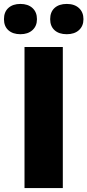

<svg xmlns="http://www.w3.org/2000/svg" viewBox="-47 -952 442 972"><path d="M77.1 0V-713.9H271V0ZM-26.9 -855Q-26.9 -891.6 -4.4 -911.9Q18.1 -932.1 56.2 -932.1Q94.7 -932.1 117.4 -911.4Q140.1 -890.6 140.1 -855Q140.1 -820.3 117.4 -799.6Q94.7 -778.8 56.2 -778.8Q18.1 -778.8 -4.4 -798.8Q-26.9 -818.8 -26.9 -855ZM207 -855Q207 -891.6 229.5 -911.9Q252 -932.1 291 -932.1Q330.1 -932.1 352.8 -911.1Q375.5 -890.1 375.5 -855Q375.5 -820.3 352.8 -799.6Q330.1 -778.8 291 -778.8Q251.5 -778.8 229.2 -799.1Q207 -819.3 207 -855Z"/></svg>

Font: TypoPRO Open Sans
Style: Regular
Weight: 800
Foundry: Ascender Corporation
Version: Version 1.10